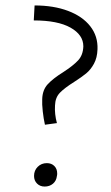

<svg xmlns="http://www.w3.org/2000/svg" viewBox="-20 -680 406 705"><path d="M107 -660Q177 -660 230 -640Q283 -620 311.5 -583.5Q340 -547 338 -499Q337 -468 325 -446Q313 -424 296.5 -410.5Q280 -397 252 -379Q217 -357 200 -339.5Q183 -322 182 -293Q180 -261 189 -228L145 -222Q140 -244 137 -271Q134 -298 135 -316Q136 -350 155.5 -371Q175 -392 212 -415Q249 -439 267 -458.5Q285 -478 286 -510Q286 -552 239 -578.5Q192 -605 104 -605ZM105 -34Q105 -54 118.5 -67.5Q132 -81 152 -81Q169 -81 179.5 -70.5Q190 -60 190 -43Q190 -37 189 -34Q187 -16 174.5 -5.5Q162 5 144 5Q127 5 116 -6Q105 -17 105 -34Z"/></svg>

Font: Ysabeau Infant Semilight
Style: Italic
Weight: 300
Italic angle: -12°
Designer: Christian Thalmann (Catharsis Fonts)
Version: Version 0.003